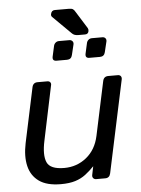

<svg xmlns="http://www.w3.org/2000/svg" viewBox="-59 -926 721 982"><g transform="rotate(-5 301.0 -435.0)"><path d="M214 10Q142 10 102 -18.5Q62 -47 50 -97.5Q38 -148 52 -215L112 -497Q117 -520 140 -520H190Q200 -520 205 -513.5Q210 -507 207 -497L149 -220Q133 -146 149.5 -108.5Q166 -71 238 -71Q303 -71 352 -110.5Q401 -150 416 -220L475 -497Q480 -520 503 -520H552Q562 -520 567 -513.5Q572 -507 570 -497L469 -23Q464 0 442 0H396Q386 0 380.5 -6.5Q375 -13 377 -23L386 -67Q364 -44 341 -26.5Q318 -9 288 0.5Q258 10 214 10ZM415 -621Q393 -621 397 -643L409 -697Q411 -707 418.5 -713.5Q426 -720 436 -720H490Q500 -720 505.5 -713.5Q511 -707 509 -697L496 -643Q491 -621 469 -621ZM246 -621Q224 -621 228 -643L240 -697Q242 -707 249.5 -713.5Q257 -720 267 -720H321Q330 -720 336 -713.5Q342 -707 340 -697L327 -643Q322 -621 300 -621ZM368 -742Q348 -742 337 -753L243 -846Q237 -852 239 -861Q243 -880 260 -880H332Q346 -880 352.5 -876Q359 -872 365 -861L420 -773Q424 -765 422 -757Q419 -742 403 -742Z"/></g></svg>

Font: Lubike
Style: Italic
Weight: 400
Italic angle: -12°
Foundry: Honoka55
Version: Version 1.000;July 22, 2022;FontCreator 14.0.0.2862 64-bit